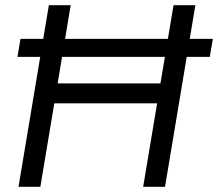

<svg xmlns="http://www.w3.org/2000/svg" viewBox="-20 -720 840 740"><path d="M59 -570.2H800.3L788.5 -500.7H47.2ZM168.3 -700H252.5L135.5 0H51.3ZM648.8 -700H733L616 0H531.8ZM192.3 -398.5H616.3L604.2 -321.8H180.2Z"/></svg>

Font: Oak Sans Light Italic
Style: Regular
Weight: 400
Italic angle: -9.5°
Foundry: Erik Kennedy, Walven
Version: Version 1.000;Glyphs 3.1.2 (3151)